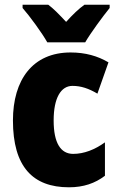

<svg xmlns="http://www.w3.org/2000/svg" viewBox="-20 -786 505 816"><path d="M181 -606H342C366 -647 416 -715 446 -752V-766H339C315 -749 290 -725 261 -693C232 -724 209 -748 185 -766H76V-752C106 -718 160 -644 181 -606ZM273 10C335 10 384 -7 426 -39V-181C383 -150 337 -132 291 -132C238 -132 208 -178 208 -274C208 -370 239 -421 288 -421C324 -421 357 -410 394 -388L441 -521C395 -548 343 -563 280 -563C119 -563 35 -447 35 -274C35 -78 119 10 273 10Z"/></svg>

Font: Noto Sans Sinhala Condensed Black
Style: Regular
Weight: 900
Width: 3
Designer: Jelle Bosma - Monotype Design Team
Foundry: Monotype Imaging Inc.
Version: Version 2.006